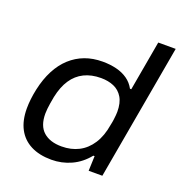

<svg xmlns="http://www.w3.org/2000/svg" viewBox="-132 -836 906 962"><g transform="rotate(20 321.0 -355.5)"><path d="M246 12Q181 12 135.5 -11.5Q90 -35 66.5 -79.5Q43 -124 43 -188Q43 -212 46 -238Q49 -264 55 -292Q68 -352 92 -398Q116 -444 150 -475Q184 -506 226.5 -522Q269 -538 321 -538Q361 -538 395 -529.5Q429 -521 454.5 -503Q480 -485 495 -457H502L549 -723H642L514 0H441L444 -79H437Q400 -33 350.5 -10.5Q301 12 246 12ZM271 -68Q322 -68 362 -88.5Q402 -109 429 -150.5Q456 -192 466 -254Q470 -272 471.5 -285Q473 -298 474 -308Q475 -318 475 -326Q475 -374 457.5 -403Q440 -432 410 -445Q380 -458 341 -458Q290 -458 251.5 -439Q213 -420 188 -382.5Q163 -345 151 -288Q147 -267 144.5 -251Q142 -235 140.5 -221Q139 -207 139 -195Q139 -130 174 -99Q209 -68 271 -68Z"/></g></svg>

Font: Archivo SemiExpanded
Style: Italic
Weight: 400
Width: 6
Italic angle: -10°
Designer: Hector Gatti
Foundry: Omnibus-Type
Version: Version 2.001